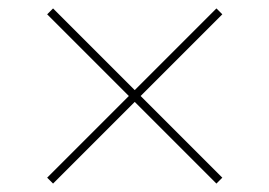

<svg xmlns="http://www.w3.org/2000/svg" viewBox="-20 -568 640 456"><path d="M106 -132 92 -146 286 -340 92 -534 106 -548 300 -354 494 -548 508 -534 314 -340 508 -146 494 -132 300 -326Z"/></svg>

Font: Iosevka Curly Thin Extended
Style: Regular
Weight: 100
Width: 7
Monospace: yes
Designer: Belleve Invis
Foundry: Belleve Invis
Version: Version 11.1.0; ttfautohint (v1.8.3)